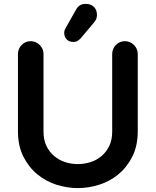

<svg xmlns="http://www.w3.org/2000/svg" viewBox="-20 -934 798 984"><path d="M72 -657Q72 -684 91 -703.5Q110 -723 137 -723Q164 -723 183.5 -703.5Q203 -684 203 -657V-259Q203 -217 218 -186Q233 -155 258 -134Q283 -113 314.5 -103Q346 -93 379 -93Q412 -93 443.5 -103Q475 -113 500 -134Q525 -155 540 -186Q555 -217 555 -259V-657Q555 -684 574 -703.5Q593 -723 620 -723Q647 -723 666.5 -703.5Q686 -684 686 -657V-262Q686 -186 658 -131Q630 -76 586 -40Q542 -4 487.5 13Q433 30 379 30Q325 30 270.5 13Q216 -4 172 -40Q128 -76 100 -131Q72 -186 72 -262ZM319 -795 370 -885Q377 -898 388.5 -906Q400 -914 420 -914Q446 -914 461.5 -898.5Q477 -883 477 -857Q477 -836 462 -819L393 -737Q385 -729 377 -724Q369 -719 356 -719Q335 -719 322 -732Q309 -745 309 -766Q309 -776 313 -783.5Q317 -791 319 -795Z"/></svg>

Font: Varela Round Precious
Style: Bold
Weight: 700
Version: Version 1.000